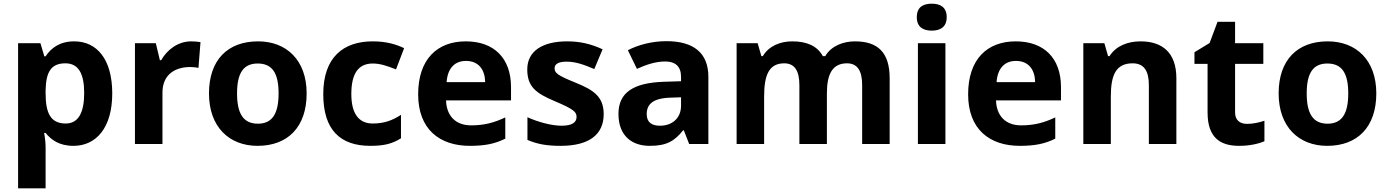

<svg xmlns="http://www.w3.org/2000/svg" viewBox="-20 -831 7520 1040"><path d="M382 -607C303 -607 256 -570 227 -526H220L199 -597H78V189H227V-31C227 -57 224 -85 219 -111H227C256 -75 299 -41 378 -41C501 -41 588 -139 588 -325C588 -510 505 -607 382 -607ZM334 -488C404 -488 436 -434 436 -327C436 -220 404 -162 336 -162C253 -162 227 -220 227 -326V-342C229 -440 256 -488 334 -488Z M1016 -607C943 -607 885 -561 853 -505H846L824 -597H711V-51H860V-329C860 -432 934 -468 1011 -468C1024 -468 1045 -466 1055 -463L1066 -603C1054 -605 1031 -607 1016 -607Z M1641 -325C1641 -506 1531 -607 1378 -607C1213 -607 1112 -506 1112 -325C1112 -143 1222 -41 1375 -41C1539 -41 1641 -143 1641 -325ZM1264 -325C1264 -433 1297 -487 1376 -487C1456 -487 1489 -433 1489 -325C1489 -217 1456 -161 1377 -161C1297 -161 1264 -217 1264 -325Z M1986 -41C2062 -41 2106 -53 2152 -82V-209C2106 -179 2061 -162 1999 -162C1925 -162 1883 -213 1883 -322C1883 -432 1921 -487 1999 -487C2039 -487 2078 -474 2125 -455L2169 -570C2128 -590 2074 -607 1999 -607C1840 -607 1731 -521 1731 -321C1731 -127 1823 -41 1986 -41Z M2503 -607C2349 -607 2245 -511 2245 -320C2245 -131 2361 -41 2525 -41C2609 -41 2663 -53 2717 -80V-195C2656 -166 2602 -152 2532 -152C2448 -152 2399 -203 2396 -287H2748V-359C2748 -518 2654 -607 2503 -607ZM2504 -501C2574 -501 2607 -452 2608 -386H2399C2405 -465 2446 -501 2504 -501Z M3250 -213C3250 -310 3191 -345 3098 -383C3002 -422 2984 -435 2984 -461C2984 -485 3006 -497 3050 -497C3099 -497 3145 -480 3199 -457L3244 -564C3179 -594 3120 -607 3052 -607C2921 -607 2836 -556 2836 -455C2836 -362 2882 -326 2985 -283C3091 -238 3103 -224 3103 -197C3103 -169 3080 -150 3022 -150C2970 -150 2896 -169 2837 -196V-73C2892 -50 2941 -41 3017 -41C3171 -41 3250 -102 3250 -213Z M3590 -608C3513 -608 3439 -589 3381 -559L3430 -458C3481 -481 3531 -498 3584 -498C3637 -498 3669 -472 3669 -415V-391L3574 -388C3411 -382 3330 -330 3330 -214C3330 -96 3402 -41 3499 -41C3590 -41 3633 -66 3680 -125H3684L3713 -51H3817V-415C3817 -545 3736 -608 3590 -608ZM3611 -302 3669 -304V-259C3669 -189 3619 -150 3555 -150C3512 -150 3483 -167 3483 -213C3483 -265 3515 -299 3611 -302Z M4611 -607C4548 -607 4483 -583 4450 -527H4437C4407 -582 4351 -607 4271 -607C4208 -607 4145 -583 4112 -527H4104L4084 -597H3970V-51H4119V-308C4119 -424 4145 -488 4228 -488C4284 -488 4310 -448 4310 -370V-51H4459V-325C4459 -430 4489 -488 4568 -488C4624 -488 4650 -448 4650 -370V-51H4799V-407C4799 -547 4735 -607 4611 -607Z M5027 -811C4982 -811 4946 -794 4946 -738C4946 -683 4982 -665 5027 -665C5071 -665 5108 -683 5108 -738C5108 -794 5071 -811 5027 -811ZM5101 -597H4952V-51H5101Z M5482 -607C5328 -607 5224 -511 5224 -320C5224 -131 5340 -41 5504 -41C5588 -41 5642 -53 5696 -80V-195C5635 -166 5581 -152 5511 -152C5427 -152 5378 -203 5375 -287H5727V-359C5727 -518 5633 -607 5482 -607ZM5483 -501C5553 -501 5586 -452 5587 -386H5378C5384 -465 5425 -501 5483 -501Z M6158 -607C6090 -607 6025 -583 5990 -527H5982L5962 -597H5848V-51H5997V-308C5997 -424 6024 -488 6115 -488C6176 -488 6203 -448 6203 -370V-51H6352V-407C6352 -547 6275 -607 6158 -607Z M6735 -160C6696 -160 6670 -180 6670 -222V-485H6823V-597H6670V-713H6575L6532 -598L6450 -548V-485H6521V-222C6521 -81 6594 -41 6692 -41C6748 -41 6797 -52 6829 -66V-177C6798 -167 6768 -160 6735 -160Z M7435 -325C7435 -506 7325 -607 7172 -607C7007 -607 6906 -506 6906 -325C6906 -143 7016 -41 7169 -41C7333 -41 7435 -143 7435 -325ZM7058 -325C7058 -433 7091 -487 7170 -487C7250 -487 7283 -433 7283 -325C7283 -217 7250 -161 7171 -161C7091 -161 7058 -217 7058 -325Z"/></svg>

Font: Noto Sans Tamil UI
Style: Bold
Weight: 700
Designer: Jelle Bosma - Monotype Design Team
Foundry: Monotype Imaging Inc.
Version: Version 2.004